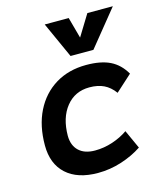

<svg xmlns="http://www.w3.org/2000/svg" viewBox="-116 -863 818 960"><g transform="rotate(-15 293.0 -383.0)"><path d="M287.1 -102.5Q333.5 -102.5 378.4 -117.4Q423.3 -132.3 458 -156.7L502 -60.1Q455.1 -28.8 395.3 -9.5Q335.4 9.8 272.9 9.8Q167 9.8 108.9 -43.2Q50.8 -96.2 50.8 -191.9Q50.8 -293.5 88.4 -368.7Q126 -443.8 194.3 -485.6Q262.7 -527.3 354 -527.3Q429.7 -527.3 477.3 -503.9Q524.9 -480.5 554.7 -428.7L470.2 -352.1Q445.8 -385.3 414.8 -400.1Q383.8 -415 340.3 -415Q265.1 -415 219.7 -358.4Q174.3 -301.8 173.8 -208.5Q174.3 -158.2 203.9 -130.4Q233.4 -102.5 287.1 -102.5ZM290.5 -590.8 206.5 -776.4H330.6L360.4 -667.5L427.2 -776.4H559.1L408.7 -590.8Z"/></g></svg>

Font: CaskaydiaCove NFP SemiBold
Style: Italic
Weight: 600
Italic angle: -10°
Designer: Aaron Bell
Foundry: Saja Typeworks
Version: Version 2111.001; VTT 6.35;Nerd Fonts 3.1.1